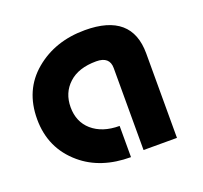

<svg xmlns="http://www.w3.org/2000/svg" viewBox="-102 -664 836 791"><g transform="rotate(-20 316.0 -268.5)"><path d="M549.3 0H402.8V-359.4Q402.8 -410.2 344.2 -410.2Q266.1 -410.2 223.6 -370.6Q180.7 -331.1 180.7 -268.1Q180.7 -204.1 224.1 -166Q269 -127 344.2 -127V9.8Q212.4 9.8 128.9 -61Q34.2 -141.1 34.2 -269Q34.2 -397 123.8 -471.9Q213.4 -546.9 344.2 -546.9Q549.3 -546.9 549.3 -370.1Z"/></g></svg>

Font: New Shape
Style: Bold
Weight: 700
Designer: Wojciech Kalinowski "wmk69" (wmk69@o2.pl)
Foundry: Wojciech Kalinowski "wmk69" (wmk69@o2.pl)
Version: Version 2.1.1; 2021-05-14